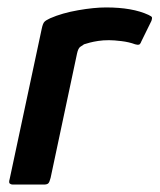

<svg xmlns="http://www.w3.org/2000/svg" viewBox="-20 -496 429 516"><path d="M265 -476Q336 -476 379 -456Q388 -452 388.5 -449Q389 -446 387 -440L360 -385Q357 -377 353.5 -376Q350 -375 343 -377Q327 -383 306.5 -385.5Q286 -388 273 -388Q257 -388 244 -386Q231 -384 221.5 -381.5Q212 -379 206 -377Q201 -374 195.5 -370Q190 -366 187 -352L116 -18Q113 -6 109.5 -3Q106 0 98 0H14Q10 0 6.5 -2.5Q3 -5 6 -15L92 -418Q95 -433 99.5 -437.5Q104 -442 115 -447Q147 -461 190 -468.5Q233 -476 265 -476Z"/></svg>

Font: Glory SemiBold
Style: Italic
Weight: 600
Italic angle: -12°
Designer: Robert Leuschke
Foundry: Robert Leuschke
Version: Version 1.011